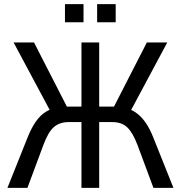

<svg xmlns="http://www.w3.org/2000/svg" viewBox="-20 -911 876 931"><path d="M16 0 114 -245Q132 -290 153.5 -321Q175 -352 202.5 -369Q230 -386 264 -390L229 -363L46 -705H145L313 -377L294 -394H375V-705H461V-394H542L524 -377L692 -705H791L608 -363L573 -390Q610 -385 637.5 -366Q665 -347 686 -316.5Q707 -286 723 -245L821 0H724L647 -207Q624 -268 597 -293.5Q570 -319 525 -319H461V0H375V-319H312Q270 -319 242 -295.5Q214 -272 190 -207L113 0ZM451 -803V-891H541V-803ZM295 -803V-891H385V-803Z"/></svg>

Font: Nunito Sans 10pt Condensed Medium
Style: Regular
Weight: 500
Width: 3
Designer: Vernon Adams
Foundry: Vernon Adams
Version: Version 3.101;gftools[0.9.27]